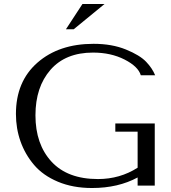

<svg xmlns="http://www.w3.org/2000/svg" viewBox="-20 -932 857 964"><path d="M757 -312V0H671V-41Q573 12 442 12Q346 12 271 -19.5Q196 -51 151 -104Q106 -157 83 -222Q60 -287 60 -360Q60 -523 168 -617.5Q276 -712 450 -712Q542 -712 612 -683.5Q682 -655 713.5 -622Q745 -589 759 -554H687Q674 -598 605.5 -633Q537 -668 447 -668Q309 -668 233.5 -581.5Q158 -495 158 -353Q158 -208 238.5 -120.5Q319 -33 472 -33Q582 -33 671 -90V-271H559V-312ZM311 -785 394 -912H505L350 -785Z"/></svg>

Font: Tenor Sans
Style: Regular
Weight: 400
Designer: Denis Masharov
Foundry: Denis Masharov
Version: Version 1.1